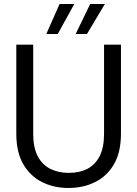

<svg xmlns="http://www.w3.org/2000/svg" viewBox="-20 -922 682 954"><path d="M320 12Q248 12 189.5 -17Q131 -46 96 -105.5Q61 -165 61 -258V-700H145V-257Q145 -189 167.5 -146Q190 -103 230 -83Q270 -63 322 -63Q375 -63 414 -83Q453 -103 475 -146Q497 -189 497 -257V-700H581V-258Q581 -165 546 -105.5Q511 -46 452 -17Q393 12 320 12ZM356 -753 428 -902H501L412 -753ZM210 -753 276 -902H349L267 -753Z"/></svg>

Font: DM Sans 28pt
Style: Regular
Weight: 400
Version: Version 4.004;gftools[0.9.30]